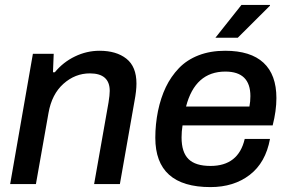

<svg xmlns="http://www.w3.org/2000/svg" viewBox="-20 -743 1166 775"><path d="M21 0 112.8 -525.9H196.8L193.8 -451.2H201.2Q234.9 -492.2 282.5 -515.1Q330.1 -538.1 381.8 -538.1Q449.7 -538.1 490.2 -506.1Q530.8 -474.1 530.8 -405.8Q530.8 -376.5 522.9 -335L463.9 0H359.9L418 -329.1Q422.9 -359.4 422.9 -376Q422.9 -446.8 342.8 -446.8Q283.2 -446.8 236.1 -404.8Q189 -362.8 175.8 -287.1L125 0Z M849.6 -590.8 954.6 -723.1H1069.8V-720.2L939.9 -590.8ZM829.6 12.2Q606.9 12.2 606.9 -187Q606.9 -241.2 617.7 -294.9Q628.9 -348.6 649.4 -391.4Q669.9 -434.1 702.1 -467.8Q734.4 -501.5 781.7 -519.8Q829.1 -538.1 888.7 -538.1Q991.7 -538.1 1043.7 -489.7Q1095.7 -441.4 1095.7 -347.2Q1095.7 -295.9 1080.6 -236.8H716.8Q712.9 -212.9 712.9 -188Q712.9 -128.4 741 -100.8Q769 -73.2 829.6 -73.2Q942.4 -73.2 967.8 -182.1H1069.8Q1052.2 -86.4 988 -37.1Q923.8 12.2 829.6 12.2ZM731 -313H986.8Q990.7 -333 990.7 -355Q990.7 -454.1 889.6 -454.1Q767.6 -454.1 731 -313Z"/></svg>

Font: Archivo Medium
Style: Italic
Weight: 500
Italic angle: -10°
Designer: Hector Gatti
Foundry: Omnibus-Type
Version: Version 2.001